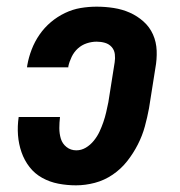

<svg xmlns="http://www.w3.org/2000/svg" viewBox="-20 -548 540 576"><path d="M208 8Q181 8 155 3Q129 -2 106.5 -14.5Q84 -27 68.5 -47Q53 -67 44.5 -91.5Q36 -116 34 -142.5Q32 -169 36 -197H160Q158 -180 158 -163.5Q158 -147 162.5 -132Q167 -117 179.5 -107Q192 -97 209 -97Q224 -97 237.5 -105Q251 -113 261.5 -126Q272 -139 278.5 -153Q285 -167 290 -181.5Q295 -196 298.5 -211Q302 -226 305 -241L324 -361Q326 -373 324.5 -385.5Q323 -398 315 -407Q307 -416 295 -419.5Q283 -423 270 -423Q255 -423 240 -418Q225 -413 213.5 -402.5Q202 -392 195 -377.5Q188 -363 185 -349V-346H61L62 -353Q66 -376 75 -399.5Q84 -423 98.5 -444Q113 -465 132.5 -481.5Q152 -498 175 -509Q198 -520 222 -524Q246 -528 270 -528Q296 -528 321.5 -524Q347 -520 369.5 -510Q392 -500 410.5 -483.5Q429 -467 439 -444.5Q449 -422 450 -396Q451 -370 446 -343L427 -223Q422 -196 414.5 -168.5Q407 -141 393.5 -114.5Q380 -88 361.5 -64.5Q343 -41 318 -24Q293 -7 264.5 0.5Q236 8 208 8Z"/></svg>

Font: Iosevka Curly Slab Extrabold
Style: Italic
Weight: 800
Italic angle: -9°
Monospace: yes
Designer: Belleve Invis
Foundry: Belleve Invis
Version: Version 22.1.2; ttfautohint (v1.8.4)